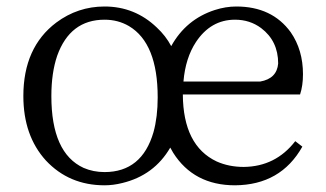

<svg xmlns="http://www.w3.org/2000/svg" viewBox="-20 -548 988 582"><path d="M536.1 -300.8H768.6Q819.3 -309.6 823.2 -355.5Q823.2 -423.8 771.5 -462.9Q737.3 -488.3 692.4 -488.3Q619.1 -488.3 574.2 -420.9Q542 -372.1 536.1 -300.8ZM296.9 -26.4Q410.2 -26.4 445.3 -147.5Q458 -193.4 458 -252.9Q458 -417 371.1 -468.8Q337.9 -488.3 296.9 -488.3Q192.4 -488.3 153.3 -378.9Q135.7 -327.1 135.7 -256.8Q135.7 -84 233.4 -39.1Q262.7 -26.4 296.9 -26.4ZM889.6 -261.7H534.2Q535.2 -106.4 636.7 -58.6Q673.8 -42 718.8 -42Q815.4 -43 875 -120.1L896.5 -103.5Q831.1 12.7 692.4 13.7Q567.4 13.7 504.9 -85Q500 -92.8 496.1 -100.6Q447.3 -16.6 350.6 6.8Q323.2 13.7 296.9 13.7Q189.5 13.7 119.1 -61.5Q50.8 -136.7 50.8 -256.8Q50.8 -404.3 150.4 -479.5Q215.8 -528.3 296.9 -528.3Q388.7 -528.3 455.1 -464.8Q482.4 -439.5 499 -408.2Q543.9 -489.3 630.9 -517.6Q664.1 -528.3 696.3 -528.3Q804.7 -528.3 861.3 -450.2Q898.4 -396.5 898.4 -323.2Q898.4 -288.1 889.6 -261.7Z"/></svg>

Font: GenYoMin JP Regular
Style: Regular
Weight: 400
Version: Version 1.001;PS 1;hotconv 16.6.51;makeotf.lib2.5.65220 DEVE